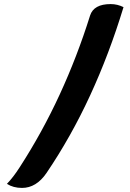

<svg xmlns="http://www.w3.org/2000/svg" viewBox="-20 -786 640 942"><path d="M586 -751Q516 -521 422 -317.5Q328 -114 208 63Q158 136 88 136Q45 136 14 116Q45 84 77 34Q187 -136 273 -322.5Q359 -509 422 -710Q440 -766 523 -766Q556 -766 586 -751Z"/></svg>

Font: Recursive Sn Csl St
Style: Bold
Weight: 700
Version: Version 1.079;hotconv 1.0.112;makeotfexe 2.5.65598; ttfautoh